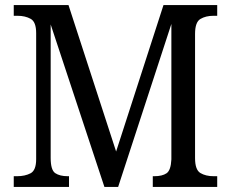

<svg xmlns="http://www.w3.org/2000/svg" viewBox="-20 -734 907 754"><path d="M34 0V-42H47Q78 -42 100 -53.5Q122 -65 122 -109V-604Q122 -648 100.5 -660Q79 -672 49 -672H34V-714H249L436 -139L622 -714H833V-672H818Q788 -672 767 -659.5Q746 -647 746 -601V-113Q746 -67 767 -54.5Q788 -42 819 -42H833V0H580V-42H586Q617 -42 634 -53.5Q651 -65 653 -108V-640L444 0H390L179 -638V-114Q179 -66 197 -54Q215 -42 246 -42H251V0Z"/></svg>

Font: Noto Serif Sinhala SemiCondensed
Style: Regular
Weight: 400
Width: 4
Designer: Jelle Bosma - Monotype Design Team
Foundry: Monotype Imaging Inc.
Version: Version 2.007; ttfautohint (v1.8.4.7-5d5b)